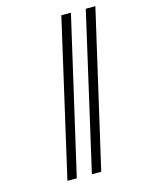

<svg xmlns="http://www.w3.org/2000/svg" viewBox="-102 -714 578 774"><g transform="rotate(-15 186.5 -326.5)"><path d="M121.1 -1H82L231 -651.9H271ZM223.1 -1H184.1L333 -651.9H373Z"/></g></svg>

Font: Common Serif SemiBold
Style: Italic
Weight: 600
Italic angle: -12°
Designer: Philipp H. Poll, Khaled Hosny
Foundry: Stefan Peev, Context Ltd.
Version: Version 1.026